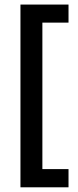

<svg xmlns="http://www.w3.org/2000/svg" viewBox="-20 -711 337 825"><path d="M274.4 15.6V93.8H67.9V-691.4H274.4V-613.8H162.1V15.6Z"/></svg>

Font: Khula Semibold
Style: Regular
Weight: 600
Designer: Erin McLaughlin, Steve Matteson
Version: Version 1.000;PS 1.0;hotconv 1.0.72;makeotf.lib2.5.5900